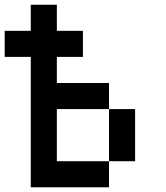

<svg xmlns="http://www.w3.org/2000/svg" viewBox="-20 -798 707 818"><path d="M555.6 -111.1H444.4V-333.3H555.6ZM222.2 -555.6V-444.4H444.4V-333.3H222.2V-111.1H444.4V0H111.1V-555.6H0V-666.7H111.1V-777.8H222.2V-666.7H333.3V-555.6Z"/></svg>

Font: Pixeloid Mono
Style: Regular
Weight: 400
Monospace: yes
Designer: GGBotNet
Foundry: GGBotNet
Version: 0.5